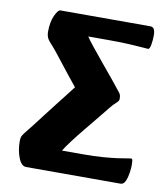

<svg xmlns="http://www.w3.org/2000/svg" viewBox="-75 -702 668 766"><g transform="rotate(10 259.5 -319.5)"><path d="M81.7 0Q62.6 0 50.8 -30.2Q39 -60.5 39 -96.9Q39 -104.9 40.5 -112.3Q42 -119.7 51.6 -132Q66.8 -150.8 83.9 -172.7Q101 -194.7 118.6 -218Q136.1 -241.3 154 -263.8Q171.8 -286.4 188.4 -307.8Q205 -329.3 218.8 -347Q200.6 -369.4 182.9 -391.6Q165.2 -413.7 149.3 -434.3Q133.4 -455 118.8 -473Q104.2 -490.9 92.1 -504Q80.6 -516.7 77.5 -526.5Q74.3 -536.3 74.3 -545.5Q74.3 -586.5 86.5 -612.8Q98.7 -639 108 -639H472.5Q482.8 -639 487.6 -631Q492.5 -623 492.5 -604.8Q492.5 -586.4 489.2 -567.6Q486 -548.7 478.9 -548.7Q475.7 -548.7 454.2 -550.6Q432.7 -552.5 398.5 -554.2Q364.2 -555.9 321.5 -555.9H235.7Q243.2 -543.9 264.1 -518Q285 -492 310.1 -461.6Q335.3 -431.3 357.5 -404.4Q379.7 -377.6 390.9 -362.7Q398.4 -354 400.4 -348.6Q402.4 -343.2 402.4 -331.5Q402.4 -323.9 391.9 -315Q381.3 -306.1 368.8 -290.6Q357.4 -275.9 334.3 -247.8Q311.2 -219.6 285.7 -188.5Q260.3 -157.5 239.7 -130.2Q219 -102.8 211.6 -89.4H297.4Q342 -89.4 376.1 -92Q410.2 -94.6 434.2 -97.8Q458.1 -101.1 471.5 -103.7Q484.9 -106.3 488.7 -106.3Q493.4 -106.3 494.5 -100.1Q495.7 -94 495.7 -77.2Q495.7 -67.9 493 -49.2Q490.4 -30.4 483.7 -15.2Q476.9 0 464.8 0Z"/></g></svg>

Font: Briem Hand Thin
Style: Regular
Weight: 100
Designer: Gunnlaugur SE Briem, Eben Sorkin
Foundry: Sorkin Type Co.
Version: Version 1.003